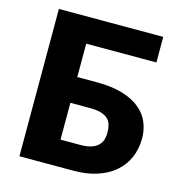

<svg xmlns="http://www.w3.org/2000/svg" viewBox="-108 -823 854 917"><g transform="rotate(15 319.0 -364.0)"><path d="M586.5 -602H239.5V-437H337.5Q413 -437 465.8 -420.5Q518.5 -404 551.5 -376.2Q584.5 -348.5 599.5 -311.8Q614.5 -275 614.5 -234.5Q614.5 -182 595.8 -138.8Q577 -95.5 541.5 -64.8Q506 -34 454.5 -17Q403 0 337.5 0H70.5V-728.5H586.5ZM239.5 -309.5V-127.5H337.5Q371 -127.5 392.5 -135Q414 -142.5 426.2 -155.2Q438.5 -168 443 -184Q447.5 -200 447.5 -217.5Q447.5 -237.5 443 -254.5Q438.5 -271.5 426.2 -283.8Q414 -296 392.5 -302.8Q371 -309.5 337.5 -309.5Z"/></g></svg>

Font: Lato Black
Style: Regular
Weight: 900
Designer: Lukasz Dziedzic
Foundry: tyPoland Lukasz Dziedzic
Version: Version 2.007; 2014-02-27